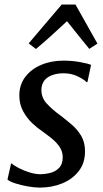

<svg xmlns="http://www.w3.org/2000/svg" viewBox="-20 -844 468 874"><path d="M378 -470.5H373.5Q363.5 -481.5 334.5 -496Q305.5 -510.5 269 -510.5Q227 -510.5 199 -492.8Q171 -475 168.5 -438.5Q167 -400 193.5 -371.8Q220 -343.5 255.5 -318Q280.5 -299 306.2 -277Q332 -255 349.5 -225.8Q367 -196.5 367 -155Q367 -101.5 338.2 -64.8Q309.5 -28 262.8 -9Q216 10 161 10Q137 10 106 4.5Q75 -1 49 -9.5Q23 -18 14 -27L30.5 -100H33Q44 -90 66.5 -78.5Q89 -67 115 -59Q141 -51 162.5 -51Q187 -51 210.8 -57.5Q234.5 -64 250 -80.8Q265.5 -97.5 265.5 -128Q265.5 -154 251.5 -175Q237.5 -196 215.8 -213.5Q194 -231 171.5 -247Q151 -260.5 127 -283Q103 -305.5 85.5 -337.2Q68 -369 68 -409.5Q68 -458 94.8 -493.5Q121.5 -529 167 -548.5Q212.5 -568 269 -568Q308.5 -568 345.2 -561.2Q382 -554.5 394.5 -548.5ZM143.5 -621 110.5 -646.5 261 -823.5H323.5L423.5 -645.5L386.5 -621.5Q361 -652.5 335.8 -684Q310.5 -715.5 285 -747.5Q250.5 -715.5 215.5 -683.5Q180.5 -651.5 143.5 -621Z"/></svg>

Font: Merriweather
Style: Italic
Weight: 400
Italic angle: -7.8°
Designer: Eben Sorkin
Foundry: Eben Sorkin
Version: Version 2.100